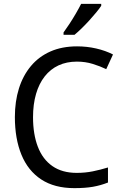

<svg xmlns="http://www.w3.org/2000/svg" viewBox="-20 -964 634 994"><path d="M378 -645Q325 -645 283 -625.5Q241 -606 211.5 -568.5Q182 -531 166.5 -477.5Q151 -424 151 -357Q151 -269 176 -204Q201 -139 251.5 -104Q302 -69 377 -69Q421 -69 460.5 -77Q500 -85 539 -97V-19Q501 -4 461 3Q421 10 365 10Q262 10 193.5 -35Q125 -80 91 -163Q57 -246 57 -358Q57 -439 78 -506Q99 -573 140 -622Q181 -671 241 -697.5Q301 -724 379 -724Q430 -724 478 -713Q526 -702 565 -682L530 -606Q499 -621 460.5 -633Q422 -645 378 -645ZM504 -934Q495 -920 478.5 -900Q462 -880 442.5 -858.5Q423 -837 403 -817.5Q383 -798 366 -784H309V-796Q323 -815 340 -841Q357 -867 373 -894.5Q389 -922 400 -944H504Z"/></svg>

Font: Noto Sans Display
Style: Regular
Weight: 400
Designer: Monotype Design Team
Foundry: Monotype Imaging Inc.
Version: Version 2.003